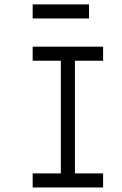

<svg xmlns="http://www.w3.org/2000/svg" viewBox="-20 -832 540 852"><path d="M437.5 0V-62.5H312.5Q312.5 -62.5 312.5 -562.5H437.5V-625H125V-562.5H250Q250 -562.5 250 -62.5H125V0ZM375 -750V-812.5H125V-750Z"/></svg>

Font: CalcUnifontExMono
Style: Regular
Weight: 500
Version: Version 15.0.06